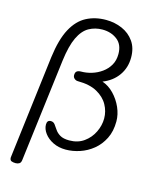

<svg xmlns="http://www.w3.org/2000/svg" viewBox="-149 -970 1008 1253"><g transform="rotate(15 355.0 -344.0)"><path d="M80 184Q64 184 52 179.5Q40 175 40 156Q40 155 61 -15Q82 -185 126 -544Q142 -668 180.5 -739.5Q219 -811 277.5 -841.5Q336 -872 409 -872Q468 -872 518.5 -850Q569 -828 599.5 -784.5Q630 -741 630 -677Q630 -608 593 -555.5Q556 -503 490 -477Q534 -462 569 -425.5Q604 -389 624.5 -342.5Q645 -296 645 -249Q645 -182 620 -132.5Q595 -83 555 -50.5Q515 -18 467 -2Q419 14 372 14Q324 14 286.5 -4.5Q249 -23 227.5 -52Q206 -81 206 -111Q206 -141 232 -141Q249 -141 259.5 -127.5Q270 -114 282 -95.5Q294 -77 316.5 -63.5Q339 -50 379 -50Q437 -50 478 -79.5Q519 -109 541 -154.5Q563 -200 563 -247Q563 -295 539 -338.5Q515 -382 464.5 -410Q414 -438 334 -438Q321 -438 310.5 -447Q300 -456 300 -470Q300 -489 310 -496.5Q320 -504 339 -504Q374 -504 410 -515Q446 -526 476.5 -548Q507 -570 525.5 -602Q544 -634 544 -677Q544 -742 502.5 -773.5Q461 -805 403 -805Q353 -805 312 -782Q271 -759 243.5 -701.5Q216 -644 203 -541L117 152Q115 171 104.5 177.5Q94 184 80 184Z"/></g></svg>

Font: Kite One
Style: Regular
Weight: 400
Designer: Eduardo Rodriguez Tunni
Foundry: Eduardo Rodriguez Tunni
Version: Version 1.002; ttfautohint (v1.8.4.7-5d5b);gftools[0.9.23]